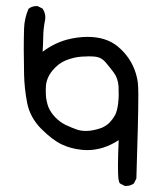

<svg xmlns="http://www.w3.org/2000/svg" viewBox="-20 -547 540 631"><path d="M370.1 -86.4Q319.8 -53.7 267.1 -53.7Q257.8 -53.7 248.5 -54.7Q213.4 -58.1 183.1 -72.3Q152.3 -86.9 115.7 -123.5Q79.1 -160.2 69.3 -208.5Q60.1 -256.3 59.1 -303Q58.1 -349.6 58.1 -384.8Q58.1 -419.9 59.1 -453.1Q60.1 -486.3 73.7 -518.1Q80.6 -523.4 86.9 -525.1Q93.3 -526.9 97.2 -526.9Q101.1 -526.9 104 -526.9L120.1 -518.6L120.6 -517.6Q128.9 -504.9 128.9 -489.7Q128.9 -486.3 128.4 -482.4Q122.6 -454.6 122.1 -427.5Q121.6 -400.4 120.1 -377Q157.2 -404.8 199.2 -416.5Q234.4 -425.8 267.6 -425.8Q328.1 -425.8 366.2 -395Q410.6 -358.4 426.8 -304.7Q431.6 -288.1 433.1 -274.4Q434.6 -260.7 434.6 -232.4Q434.6 -159.2 428.2 39.6L420.4 55.2L419.4 56.2Q409.2 64 395 64Q393.1 64 390.1 64L374 55.7Q371.6 51.8 370.8 48.6Q370.1 45.4 369.1 39.1Q367.7 28.3 367.7 -3.2Q367.7 -34.7 370.1 -86.4ZM368.2 -206.1Q370.1 -222.2 370.1 -236.3Q370.1 -250.5 369.6 -263.2Q367.7 -290 354 -308.3Q340.3 -326.7 325.7 -343.8Q312 -358.9 293 -360.8Q282.7 -361.8 271.2 -361.8Q259.8 -361.8 247.1 -360.8Q222.2 -358.9 196.3 -348.6Q171.4 -338.4 152.3 -314.9Q133.3 -292 130.9 -264.6Q130.4 -256.3 130.4 -249.5Q130.4 -242.7 130.9 -233.4Q131.3 -224.1 133.8 -213.4Q136.2 -202.6 139.2 -194.8Q147 -176.3 162.8 -160.4Q178.7 -144.5 195.3 -136.7Q215.8 -127 234.4 -120.6Q247.6 -116.7 261.7 -116.7Q267.6 -116.7 273.4 -117.2Q294.4 -119.6 314.5 -127Q331.1 -134.3 341.3 -145.5Q352.1 -157.2 358.4 -169.2Q364.7 -181.2 368.2 -206.1Z"/></svg>

Font: Bakudai
Style: Medium
Weight: 500
Version: Version 1.48